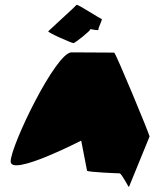

<svg xmlns="http://www.w3.org/2000/svg" viewBox="-20 -779 658 792"><path d="M24 -113C24 -49 315 -199 315 -199L339 -75C340 -69 464 -64 473 -64C482 -64 512 -2 512 -8L597 -216C597 -224 457 -562 451 -562C451 -562 340 -563 275 -563C210 -563 24 -178 24 -113ZM179 -650C177 -644 277 -601 283 -601C289 -601 355 -653 353 -659C353 -659 389 -651 386 -657C384 -663 405 -701 399 -701C394 -701 298 -764 296 -759C293 -754 179 -651 179 -650Z"/></svg>

Font: Ampere
Style: SC
Weight: 400
Version: Version 1